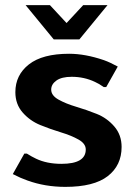

<svg xmlns="http://www.w3.org/2000/svg" viewBox="-20 -720 525 750"><path d="M190 -566 80 -700H175L240 -630L305 -700H400L290 -566ZM235 10Q156 10 87 -15Q61 -24 30 -40L75 -120H85Q104 -108 121 -100Q163 -80 220 -80Q315 -80 315 -136Q315 -159 286.5 -175Q258 -191 218 -203Q178 -215 137.5 -231.5Q97 -248 68.5 -280.5Q40 -313 40 -360Q40 -427 93 -468.5Q146 -510 250 -510Q313 -510 386 -485Q411 -476 440 -460L395 -380H385Q367 -393 351 -400Q309 -420 260 -420Q221 -420 200.5 -405.5Q180 -391 180 -370Q180 -347 208.5 -331Q237 -315 277.5 -303Q318 -291 358 -275Q398 -259 426.5 -226Q455 -193 455 -146Q455 -74 401 -32Q347 10 235 10Z"/></svg>

Font: Scada
Style: Bold
Weight: 700
Designer: Jovanny Lemonad
Foundry: Jovanny Lemonad
Version: Version 4.100;PS 004.100;hotconv 1.0.88;makeotf.lib2.5.64775